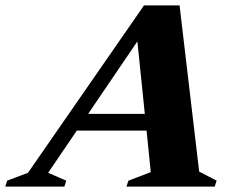

<svg xmlns="http://www.w3.org/2000/svg" viewBox="-92 -690 862 710"><path d="M644.5 -55.5 709 -22 702 0H375.5L383 -22L465.5 -53.5L450 -207H192L86 -51L153 -22L146 0H-72.5L-65.5 -22L11.5 -51L440.5 -670H572ZM234 -269H443.5L416 -537Z"/></svg>

Font: Newsreader 16pt ExtraBold
Style: Italic
Weight: 800
Italic angle: -17°
Designer: Hugues Gentile
Foundry: Production Type
Version: Version 1.003; ttfautohint (v1.8.3)